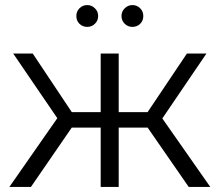

<svg xmlns="http://www.w3.org/2000/svg" viewBox="-20 -737 866 757"><path d="M562 -234H448V0H377V-234H263L102 0H17L206 -271L32 -526H109L263 -295H377V-526H448V-295H562L717 -526H794L620 -270L809 0H724ZM281 -674Q281 -692 293.5 -704.5Q306 -717 324 -717Q341 -717 354 -704.5Q367 -692 367 -674Q367 -656 354.5 -643.5Q342 -631 324 -631Q306 -631 293.5 -643Q281 -655 281 -674ZM502 -717Q520 -717 532.5 -704.5Q545 -692 545 -674Q545 -655 532.5 -643Q520 -631 502 -631Q484 -631 471.5 -643.5Q459 -656 459 -674Q459 -692 472 -704.5Q485 -717 502 -717Z"/></svg>

Font: APTA Sans Regular
Style: Regular
Weight: 400
Version: Version 7.200